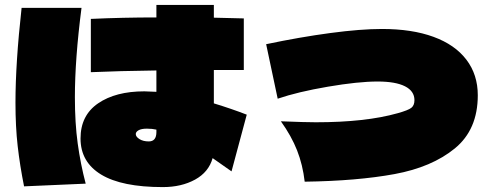

<svg xmlns="http://www.w3.org/2000/svg" viewBox="-20 -756 2043 782"><path d="M923 -58 846 -112Q830 -55 774.5 -24.5Q719 6 643 6Q476 6 392 -45Q308 -96 308 -192Q308 -286 379.5 -335Q451 -384 568 -384Q581 -384 617 -382V-469Q464 -467 350 -462V-679Q480 -685 617 -685V-736H851V-684L973 -681V-471H851V-335Q923 -313 985 -289ZM312 -724Q285 -515 285 -360Q285 -255 296.5 -171.5Q308 -88 329 -8L78 3Q61 -82 52 -161Q43 -240 43 -338Q43 -499 68 -724ZM617 -228Q600 -232 578 -232Q556 -232 544.5 -225.5Q533 -219 533 -210Q533 -199 548 -189.5Q563 -180 586 -180Q617 -180 617 -218Z M1124 -262Q1224 -258 1266 -258Q1470 -258 1600 -295Q1643 -307 1655.5 -317Q1668 -327 1668 -348Q1668 -385 1629.5 -404.5Q1591 -424 1518 -424Q1439 -424 1316 -403Q1193 -382 1111 -354L1064 -576Q1202 -605 1325.5 -621.5Q1449 -638 1536 -638Q1658 -638 1745.5 -606Q1833 -574 1879.5 -513Q1926 -452 1926 -368Q1926 -228 1832.5 -151.5Q1739 -75 1587 -47Q1435 -19 1221 -16Q1213 -85 1190 -143.5Q1167 -202 1124 -262Z"/></svg>

Font: Mantou Sans
Style: Regular
Weight: 400
Designer: Mant0u / artakana
Foundry: Mant0u / artakana
Version: Version 1.001;October 22, 2023;FontCreator 14.0.0.2901 64-bi